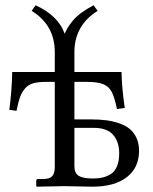

<svg xmlns="http://www.w3.org/2000/svg" viewBox="-20 -700 574 722"><path d="M259.8 -251V-392.1H307.1C334.5 -392.1 355.1 -389.1 369.1 -383.1C383.1 -377 393.6 -367.4 400.4 -354C407.2 -340.7 413.7 -319.3 419.9 -290L449.2 -293.9C441.7 -344.1 437.7 -389.2 437 -429.2H259.8V-503.9C259.8 -571 288.9 -622.7 347.2 -659.2L332 -680.2C314.5 -671.1 299.1 -661.6 285.9 -651.9C272.7 -642.1 262 -632.2 253.9 -622.3C245.8 -612.4 239.6 -603.9 235.4 -596.9C231.1 -589.9 227.1 -582 223.1 -573.2C207.5 -618.2 171.1 -653.8 113.8 -680.2L99.1 -659.2C157.1 -623.4 186 -571.6 186 -503.9V-429.2H25.9C25.2 -384.6 21.6 -337.2 15.1 -287.1L42 -283.2C46.5 -305.7 51 -322.9 55.4 -335C59.8 -347 66.1 -357.8 74.2 -367.4C82.4 -377 92.7 -383.5 105.2 -387C117.8 -390.4 134.3 -392.1 154.8 -392.1H186V-71.8C186 -56.5 182.9 -45.2 176.5 -37.8C170.2 -30.5 159 -26.9 143.1 -26.9H124C118.8 -26.9 116.2 -24.3 116.2 -19V0L118.2 2L221.2 0C235.2 0 252.9 0.3 274.4 1C295.9 1.6 313.5 2 327.1 2C382.8 2 426 -9.9 456.8 -33.7C487.5 -57.5 502.9 -90.5 502.9 -132.8C502.9 -151.4 499.7 -167.6 493.2 -181.6C486.7 -195.6 478 -206.9 467.3 -215.6C456.5 -224.2 443.3 -231.2 427.5 -236.6C411.7 -241.9 395.4 -245.7 378.7 -247.8C361.9 -249.9 343.4 -251 323.2 -251ZM428.2 -124C428.2 -104.5 425.5 -88.1 419.9 -74.7C414.4 -61.4 406.6 -51.6 396.5 -45.4C386.4 -39.2 376.1 -34.9 365.5 -32.5C354.9 -30 342.8 -28.8 329.1 -28.8C304.7 -28.8 287 -32.1 276.1 -38.8C265.2 -45.5 259.8 -57.3 259.8 -74.2V-219.2H333C366.2 -219.2 390.4 -210.4 405.5 -192.9C420.7 -175.3 428.2 -152.3 428.2 -124Z"/></svg>

Font: Linux Biolinum G
Style: Bold
Weight: 700
Designer: Philipp H. Poll
Foundry: Philipp H. Poll
Version: Version 1.1.0